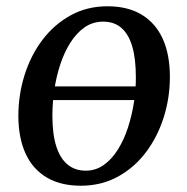

<svg xmlns="http://www.w3.org/2000/svg" viewBox="-20 -581 597 612"><path d="M421 -262H132L138 -305.5H426ZM322.5 -561Q387 -561 431.2 -534.5Q475.5 -508 498.5 -457.8Q521.5 -407.5 521.5 -336Q521.5 -269 501.8 -206.8Q482 -144.5 444.8 -95.2Q407.5 -46 355 -17.5Q302.5 11 237.5 11Q174 11 129.5 -15Q85 -41 62 -90.5Q39 -140 38.5 -210.5Q38.5 -278.5 58.2 -341.5Q78 -404.5 115.2 -453.8Q152.5 -503 205 -532Q257.5 -561 322.5 -561ZM309 -512Q275.5 -512 249.5 -493.8Q223.5 -475.5 204 -444.5Q184.5 -413.5 171.8 -374.5Q159 -335.5 153 -293.5Q147 -251.5 147 -212.5Q147 -153 159.5 -114.2Q172 -75.5 195.8 -56.2Q219.5 -37 253 -37Q285.5 -37 311.2 -55.5Q337 -74 356.2 -105Q375.5 -136 388 -174.8Q400.5 -213.5 407 -255.2Q413.5 -297 413 -336Q413 -394 401.5 -433Q390 -472 367 -492Q344 -512 309 -512Z"/></svg>

Font: Merriweather 36pt
Style: Italic
Weight: 400
Italic angle: -7.8°
Version: Version 2.101